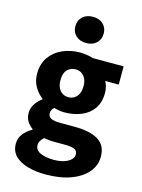

<svg xmlns="http://www.w3.org/2000/svg" viewBox="-136 -801 807 1089"><g transform="rotate(15 267.0 -256.0)"><path d="M241.8 210.9Q184.1 210.9 136.8 197.6Q89.5 184.3 61.8 156.8Q34.2 129.3 34.2 85.2Q34.2 54 52.5 29.2Q70.8 4.4 104.6 -14.7V-18.7Q85.8 -32.2 72.5 -52.4Q59.3 -72.6 59.3 -102.9Q59.3 -130.2 75.3 -154.7Q91.3 -179.3 114.6 -195.9V-199.9Q88.5 -218.2 68.2 -251.9Q48 -285.6 48 -328.6Q48 -388.1 77 -428.2Q106 -468.2 152.9 -488.2Q199.8 -508.1 253.2 -508.1Q274 -508.1 293.7 -505Q313.4 -502 330 -496.1H511.4V-389H431.7Q438.7 -377.9 443.6 -360.6Q448.5 -343.2 448.5 -323.6Q448.5 -266.6 422.4 -229.7Q396.3 -192.9 351.8 -174.9Q307.4 -156.9 253.2 -156.9Q239.6 -156.9 224.6 -159.2Q209.6 -161.5 192.6 -166.6Q184 -158.5 179.7 -150.9Q175.3 -143.3 175.3 -129.7Q175.3 -111.7 192.4 -102.5Q209.4 -93.3 249.6 -93.3H330Q421.5 -93.3 470.5 -63.6Q519.4 -33.9 519.4 32.8Q519.4 84.3 485.4 124.5Q451.4 164.8 389.2 187.8Q326.9 210.9 241.8 210.9ZM253.2 -245.9Q272.5 -245.9 287.7 -255.3Q302.9 -264.6 311.9 -283Q320.9 -301.4 320.9 -328.6Q320.9 -355.1 312 -372.9Q303 -390.7 287.9 -400Q272.7 -409.3 253.2 -409.3Q223.9 -409.3 204.7 -389.1Q185.5 -368.9 185.5 -328.6Q185.5 -301.4 194.5 -283Q203.5 -264.6 218.7 -255.3Q233.8 -245.9 253.2 -245.9ZM265.2 118.7Q298.3 118.7 323.7 110.8Q349.2 102.9 363.9 89Q378.7 75 378.7 57.9Q378.7 34 359.1 26.7Q339.4 19.4 303 19.4H251.6Q226.1 19.4 210.4 17.8Q194.6 16.2 182 13.1Q168.3 24.7 161.7 36.3Q155.2 47.9 155.2 61.7Q155.2 90 185.5 104.3Q215.8 118.7 265.2 118.7ZM271.1 -568.7Q234.2 -568.7 211.1 -589.8Q188 -610.9 188 -645.9Q188 -680.7 211.1 -701.7Q234.2 -722.7 271.1 -722.7Q308.1 -722.7 331.1 -701.7Q354.2 -680.7 354.2 -645.9Q354.2 -610.9 331.1 -589.8Q308.1 -568.7 271.1 -568.7Z"/></g></svg>

Font: Source Sans Variable
Style: Regular
Weight: 200
Designer: Paul D. Hunt
Foundry: Adobe Systems Incorporated
Version: Version 3.006;hotconv 1.0.111;makeotfexe 2.5.65597